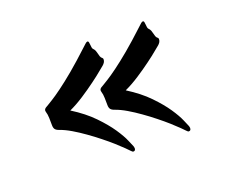

<svg xmlns="http://www.w3.org/2000/svg" viewBox="-64 -415 571 488"><g transform="rotate(-20 221.5 -171.5)"><path d="M231 -270Q232.4 -268.6 232.4 -266.6Q232.4 -261.7 230 -258.1Q227.5 -254.4 224.6 -252Q223.6 -251.5 212.6 -242.2Q201.7 -232.9 184.8 -220.5Q168 -208 147.7 -194.8Q127.4 -181.6 108.4 -172.9Q142.6 -151.4 165 -128.2Q187.5 -105 201.2 -84.7Q214.8 -64.5 220.9 -50Q227.1 -35.6 228.5 -32.2L229.5 -27.3Q229.5 -20 223.6 -20Q221.2 -20 217.8 -23.9Q215.3 -26.9 207 -34.9Q198.7 -43 186.5 -54Q174.3 -64.9 158.9 -77.1Q143.6 -89.4 127.4 -100.8Q111.3 -112.3 95.2 -121.8Q79.1 -131.3 64.9 -136.2Q57.6 -138.7 54.7 -142.6Q51.8 -146.5 51.8 -153.8Q51.8 -162.6 51.5 -172.9Q51.3 -183.1 48.8 -190.9Q48.3 -191.9 48.3 -193.8Q48.3 -198.2 52.7 -201.2Q57.1 -204.1 61 -206.1Q63.5 -207.5 73.7 -213.9Q84 -220.2 101.3 -232.9Q118.7 -245.6 142.1 -265.1Q165.5 -284.7 194.8 -312Q199.7 -316.4 203.1 -319.6Q206.5 -322.8 209 -322.8Q211.4 -322.8 212.2 -319.8Q212.9 -316.9 213.1 -313.2Q213.4 -309.6 213.9 -305.9Q214.4 -302.2 215.8 -300.8Q219.7 -296.9 221.2 -293Q222.7 -289.1 223.6 -284.9Q224.6 -280.8 225.8 -276.9Q227.1 -272.9 231 -270ZM380.9 -270Q382.3 -268.6 382.3 -266.6Q382.3 -261.7 379.9 -258.1Q377.4 -254.4 374.5 -252Q373.5 -251.5 362.5 -242.2Q351.6 -232.9 334.7 -220.5Q317.9 -208 297.6 -194.8Q277.3 -181.6 258.3 -172.9Q292.5 -151.4 314.9 -128.2Q337.4 -105 351.1 -84.7Q364.7 -64.5 370.8 -50Q377 -35.6 378.4 -32.2L379.4 -27.3Q379.4 -20 373.5 -20Q371.1 -20 367.7 -23.9Q365.2 -26.9 356.9 -34.9Q348.6 -43 336.4 -54Q324.2 -64.9 308.8 -77.1Q293.5 -89.4 277.3 -100.8Q261.2 -112.3 245.1 -121.8Q229 -131.3 214.8 -136.2Q207.5 -138.7 204.6 -142.6Q201.7 -146.5 201.7 -153.8Q201.7 -162.6 201.4 -172.9Q201.2 -183.1 198.7 -190.9Q198.2 -191.9 198.2 -193.8Q198.2 -198.2 202.6 -201.2Q207 -204.1 210.9 -206.1Q213.4 -207.5 223.6 -213.9Q233.9 -220.2 251.2 -232.9Q268.6 -245.6 292 -265.1Q315.4 -284.7 344.7 -312Q349.6 -316.4 353 -319.6Q356.4 -322.8 358.9 -322.8Q361.3 -322.8 362.1 -319.8Q362.8 -316.9 363 -313.2Q363.3 -309.6 363.8 -305.9Q364.3 -302.2 365.7 -300.8Q369.6 -296.9 371.1 -293Q372.6 -289.1 373.5 -284.9Q374.5 -280.8 375.7 -276.9Q377 -272.9 380.9 -270Z"/></g></svg>

Font: Engagement
Style: Regular
Weight: 400
Designer: Astigmatic (AOETI)
Foundry: Astigmatic (AOETI)
Version: Version 1.000